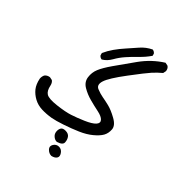

<svg xmlns="http://www.w3.org/2000/svg" viewBox="-153 -428 806 856"><g transform="rotate(30 250.0 0.5)"><path d="M232.4 318.4Q217.8 314.5 209.5 299.8Q201.2 285.2 213.4 273.4Q225.6 261.7 241.2 265.6Q256.8 269.5 262.7 286.1Q268.6 302.7 259.3 311Q250 319.3 232.4 318.4ZM222.7 252Q211.9 250 203.6 238.8Q195.3 227.5 197.3 214.4Q199.2 201.2 207 192.9Q214.8 184.6 231.9 189.5Q249 194.3 253.9 207.5Q258.8 220.7 255.4 235.8Q252 251 222.7 252ZM148.4 170.9Q119.1 168 93.8 160.2Q68.4 152.3 50.3 135.3Q32.2 118.2 22.9 97.2Q13.7 76.2 15.6 45.9Q17.6 34.2 25.4 24.4Q36.1 15.6 51.8 17.6L65.4 24.4Q73.2 34.2 72.3 48.8Q70.3 77.1 83 90.3Q95.7 103.5 142.1 110.4Q188.5 117.2 216.8 115.7Q245.1 114.3 281.7 108.9Q318.4 103.5 334.5 93.3Q350.6 83 343.8 68.8Q336.9 54.7 311.5 42Q286.1 29.3 260.7 14.6Q235.4 0 215.3 -20.5Q195.3 -41 198.7 -67.4Q202.1 -93.8 217.8 -114.3Q233.4 -134.8 268.1 -164.1Q302.7 -193.4 354 -235.4Q405.3 -277.3 465.8 -295.9L479.5 -289.1Q488.3 -280.3 486.3 -264.6L479.5 -251Q456.1 -240.2 434.1 -226.1Q412.1 -211.9 346.7 -160.6Q281.2 -109.4 264.6 -83.5Q248 -57.6 266.1 -43.9Q284.2 -30.3 300.3 -22.9Q316.4 -15.6 337.9 -3.9Q359.4 7.8 385.7 33.2Q412.1 58.6 407.7 81.1Q403.3 103.5 389.6 117.7Q376 131.8 348.6 144.5Q321.3 157.2 285.2 162.6Q249 168 210 170.4Q170.9 172.9 148.4 170.9ZM211.9 -166Q202.1 -169.9 198.2 -179.7V-191.4Q214.8 -211.9 235.4 -229Q255.9 -246.1 279.8 -261.7Q303.7 -277.3 329.6 -294.9Q355.5 -312.5 386.7 -318.4Q396.5 -314.5 400.4 -304.7V-293.9Q377.9 -274.4 349.6 -258.8Q321.3 -243.2 297.9 -227.5Q274.4 -211.9 255.4 -192.4Q236.3 -172.9 211.9 -166Z"/></g></svg>

Font: JasonHandwriting1
Style: Regular
Weight: 400
Version: Version 1.48.20